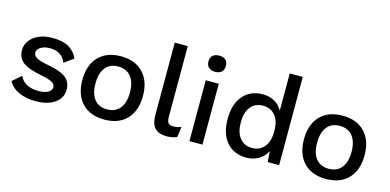

<svg xmlns="http://www.w3.org/2000/svg" viewBox="-69 -1119 3094 1524"><g transform="rotate(15 1477.5 -357.5)"><path d="M41 -95 113 -157Q132 -114 172 -94Q212 -74 268 -74Q319 -74 347 -90.5Q375 -107 375 -134Q375 -158 349 -172.5Q323 -187 259 -200Q148 -221 103 -256Q58 -291 58 -355Q58 -396 83 -431.5Q108 -467 155.5 -488.5Q203 -510 268 -510Q351 -510 401 -482.5Q451 -455 478 -397L402 -341Q384 -385 351.5 -405.5Q319 -426 269 -426Q224 -426 194.5 -407.5Q165 -389 165 -365Q165 -338 191.5 -322Q218 -306 288 -293Q394 -274 438 -239Q482 -204 482 -141Q482 -74 424 -32Q366 10 264 10Q188 10 129.5 -16Q71 -42 41 -95Z M1080 -250Q1080 -128 1014 -59Q948 10 831 10Q714 10 648 -59Q582 -128 582 -250Q582 -372 648 -441Q714 -510 831 -510Q948 -510 1014 -441Q1080 -372 1080 -250ZM690 -250Q690 -165 726.5 -119.5Q763 -74 831 -74Q899 -74 936 -120Q973 -166 973 -250Q973 -334 936 -380Q899 -426 831 -426Q763 -426 726.5 -380.5Q690 -335 690 -250Z M1321 -146Q1321 -109 1332 -94.5Q1343 -80 1373 -80Q1392 -80 1405.5 -82.5Q1419 -85 1439 -93L1427 -7Q1393 10 1344 10Q1277 10 1245.5 -24Q1214 -58 1214 -131V-725H1321Z M1511 -651Q1511 -683 1530 -700Q1549 -717 1583 -717Q1617 -717 1635.5 -700Q1654 -683 1654 -651Q1654 -619 1635.5 -601.5Q1617 -584 1583 -584Q1549 -584 1530 -601.5Q1511 -619 1511 -651ZM1636 0H1529V-500H1636Z M2266 -725V0H2172L2166 -89Q2144 -44 2099.5 -17Q2055 10 1998 10Q1895 10 1835.5 -58.5Q1776 -127 1776 -249Q1776 -371 1835.5 -440.5Q1895 -510 1998 -510Q2053 -510 2095 -485.5Q2137 -461 2159 -419V-725ZM2159 -244V-257V-256Q2159 -334 2122 -378.5Q2085 -423 2022 -423Q1957 -423 1920.5 -377.5Q1884 -332 1884 -250Q1884 -168 1920.5 -122Q1957 -76 2022 -76Q2085 -76 2122 -121Q2159 -166 2159 -244Z M2901 -250Q2901 -128 2835 -59Q2769 10 2652 10Q2535 10 2469 -59Q2403 -128 2403 -250Q2403 -372 2469 -441Q2535 -510 2652 -510Q2769 -510 2835 -441Q2901 -372 2901 -250ZM2511 -250Q2511 -165 2547.5 -119.5Q2584 -74 2652 -74Q2720 -74 2757 -120Q2794 -166 2794 -250Q2794 -334 2757 -380Q2720 -426 2652 -426Q2584 -426 2547.5 -380.5Q2511 -335 2511 -250Z"/></g></svg>

Font: Work Sans Medium
Style: Regular
Weight: 500
Designer: Wei Huang
Foundry: Wei Huang
Version: Version 1.500